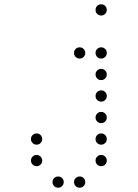

<svg xmlns="http://www.w3.org/2000/svg" viewBox="-20 -696 640 892"><path d="M449 -676Q439 -676 431.5 -668.5Q424 -661 424 -651V-649Q424 -639 431.5 -631.5Q439 -624 449 -624H451Q461 -624 468.5 -631.5Q476 -639 476 -649V-651Q476 -661 468.5 -668.5Q461 -676 451 -676ZM349 -476Q339 -476 331.5 -468.5Q324 -461 324 -451V-449Q324 -439 331.5 -431.5Q339 -424 349 -424H351Q361 -424 368.5 -431.5Q376 -439 376 -449V-451Q376 -461 368.5 -468.5Q361 -476 351 -476ZM449 -476Q439 -476 431.5 -468.5Q424 -461 424 -451V-449Q424 -439 431.5 -431.5Q439 -424 449 -424H451Q461 -424 468.5 -431.5Q476 -439 476 -449V-451Q476 -461 468.5 -468.5Q461 -476 451 -476ZM449 -376Q439 -376 431.5 -368.5Q424 -361 424 -351V-349Q424 -339 431.5 -331.5Q439 -324 449 -324H451Q461 -324 468.5 -331.5Q476 -339 476 -349V-351Q476 -361 468.5 -368.5Q461 -376 451 -376ZM449 -276Q439 -276 431.5 -268.5Q424 -261 424 -251V-249Q424 -239 431.5 -231.5Q439 -224 449 -224H451Q461 -224 468.5 -231.5Q476 -239 476 -249V-251Q476 -261 468.5 -268.5Q461 -276 451 -276ZM449 -176Q439 -176 431.5 -168.5Q424 -161 424 -151V-149Q424 -139 431.5 -131.5Q439 -124 449 -124H451Q461 -124 468.5 -131.5Q476 -139 476 -149V-151Q476 -161 468.5 -168.5Q461 -176 451 -176ZM149 -76Q139 -76 131.5 -68.5Q124 -61 124 -51V-49Q124 -39 131.5 -31.5Q139 -24 149 -24H151Q161 -24 168.5 -31.5Q176 -39 176 -49V-51Q176 -61 168.5 -68.5Q161 -76 151 -76ZM449 -76Q439 -76 431.5 -68.5Q424 -61 424 -51V-49Q424 -39 431.5 -31.5Q439 -24 449 -24H451Q461 -24 468.5 -31.5Q476 -39 476 -49V-51Q476 -61 468.5 -68.5Q461 -76 451 -76ZM149 24Q139 24 131.5 31.5Q124 39 124 49V51Q124 61 131.5 68.5Q139 76 149 76H151Q161 76 168.5 68.5Q176 61 176 51V49Q176 39 168.5 31.5Q161 24 151 24ZM449 24Q439 24 431.5 31.5Q424 39 424 49V51Q424 61 431.5 68.5Q439 76 449 76H451Q461 76 468.5 68.5Q476 61 476 51V49Q476 39 468.5 31.5Q461 24 451 24ZM249 124Q239 124 231.5 131.5Q224 139 224 149V151Q224 161 231.5 168.5Q239 176 249 176H251Q261 176 268.5 168.5Q276 161 276 151V149Q276 139 268.5 131.5Q261 124 251 124ZM349 124Q339 124 331.5 131.5Q324 139 324 149V151Q324 161 331.5 168.5Q339 176 349 176H351Q361 176 368.5 168.5Q376 161 376 151V149Q376 139 368.5 131.5Q361 124 351 124Z"/></svg>

Font: Doto Rounded
Style: Regular
Weight: 400
Monospace: yes
Version: Version 1.000